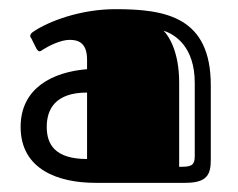

<svg xmlns="http://www.w3.org/2000/svg" viewBox="-20 -735 520 419"><path d="M384 -336C431 -336 440 -353 440 -386V-549C440 -698 342 -715 232 -715C155 -715 85 -688 53 -666C50 -664 46 -661 46 -657C46 -656 46 -654 48 -652L60 -628C62 -625 64 -623 66 -623C69 -623 71 -625 74 -627C87 -635 112 -648 132 -648C148 -648 170 -644 170 -605V-584C95 -578 25 -543 25 -458C25 -364 109 -336 188 -336ZM170 -533V-388C100 -388 82 -420 82 -458C82 -496 100 -533 170 -533ZM371 -555C371 -621 349 -656 337 -668C362 -660 405 -633 405 -554V-394C405 -372 395 -371 371 -371Z"/></svg>

Font: Fascinate Inline
Style: Regular
Weight: 900
Designer: Astigmatic (AOETI)
Foundry: Astigmatic (AOETI)
Version: Version 1.000